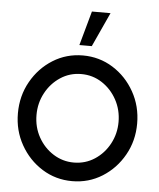

<svg xmlns="http://www.w3.org/2000/svg" viewBox="-52 -745 663 802"><g transform="rotate(5 280.0 -343.5)"><path d="M280 13Q211 13 154.2 -22.5Q97.5 -58 63.8 -117.8Q30 -177.5 30 -250Q30 -323 63.8 -383Q97.5 -443 154.2 -478.5Q211 -514 280 -514Q349 -514 405.8 -478.5Q462.5 -443 496.2 -383Q530 -323 530 -250Q530 -177.5 496.2 -117.8Q462.5 -58 405.8 -22.5Q349 13 280 13ZM280 -65Q328.5 -65 367.5 -90.5Q406.5 -116 429.2 -158.2Q452 -200.5 452 -250Q452 -300.5 429 -342.8Q406 -385 367 -410.5Q328 -436 280 -436Q231.5 -436 192.5 -410.2Q153.5 -384.5 130.8 -342.2Q108 -300 108 -250Q108 -198.5 131.5 -156.5Q155 -114.5 194.2 -89.8Q233.5 -65 280 -65ZM261 -556 301 -700H379L313 -556Z"/></g></svg>

Font: Urbanist
Style: Regular
Weight: 400
Designer: Corey Hu
Foundry: Corey Hu
Version: Version 1.330; ttfautohint (v1.8.4.7-5d5b)